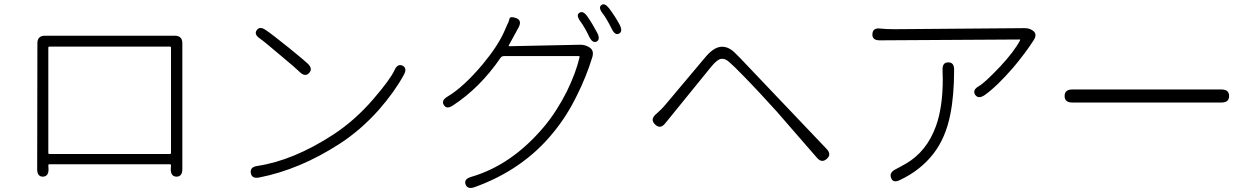

<svg xmlns="http://www.w3.org/2000/svg" viewBox="-20 -841 5980 914"><path d="M184 0Q157 0 157 -36L158 -635Q158 -671 194 -671H812Q848 -671 848 -635V-36Q848 0 820 0Q792 -1 793 -37L794 -54Q794 -59 789 -59H215Q210 -59 210 -54L211 -37Q212 -1 184 0ZM210 -113Q210 -108 215 -108H789Q794 -108 794 -113V-614Q794 -619 789 -619H215Q210 -619 210 -614Z M1214 4Q1179 11 1174 -17Q1169 -46 1205 -51Q1377 -77 1566 -200Q1669 -267 1757 -369Q1838 -463 1858 -507Q1873 -540 1897 -528Q1920 -516 1902 -484Q1859 -405 1785 -320Q1698 -222 1596 -156Q1407 -34 1214 4ZM1451 -493Q1432 -473 1406 -499Q1389 -516 1317 -576Q1236 -645 1218 -657Q1188 -677 1202 -697Q1216 -718 1245 -698Q1271 -681 1352 -616Q1430 -553 1445 -538Q1471 -513 1451 -493Z M2239 50Q2205 62 2196 36Q2188 11 2223 1Q2416 -55 2570 -238Q2630 -310 2678 -405Q2722 -495 2739 -569Q2740 -574 2735 -574H2379Q2369 -574 2363 -566Q2265 -423 2136 -339Q2106 -319 2093 -341Q2079 -362 2110 -381Q2186 -426 2277 -534Q2349 -621 2379 -688Q2386 -705 2394 -722Q2403 -739 2405.5 -752Q2408 -765 2437 -755Q2466 -744 2449 -711L2402 -625Q2400 -621 2405 -621L2740 -628Q2764 -629 2785 -616Q2809 -602 2800 -570Q2771 -475 2725 -384Q2677 -286 2613 -209Q2470 -33 2239 50ZM2820 -643Q2801 -634 2785 -666Q2766 -707 2743 -739Q2721 -769 2738 -780Q2755 -792 2776 -763Q2799 -730 2823 -685Q2839 -653 2820 -643ZM2927 -681Q2908 -671 2892 -704Q2867 -754 2849 -777Q2827 -805 2843 -817Q2858 -829 2880 -801Q2909 -762 2930 -723Q2946 -691 2927 -681Z M3916 -85Q3892 -63 3869 -90L3675 -313Q3663 -326 3651 -339Q3558 -442 3478 -521Q3465 -533 3452 -545Q3433 -563 3414 -561Q3395 -559 3367 -525L3146 -253Q3123 -225 3099 -248Q3074 -271 3101 -296L3125 -318Q3137 -330 3148 -343L3338 -569Q3376 -614 3410 -618Q3444 -622 3476 -592Q3490 -579 3503 -565L3915 -132Q3940 -106 3916 -85Z M4264 16Q4231 32 4222 6Q4212 -19 4243 -35L4260 -44Q4276 -52 4291 -61Q4392 -119 4436 -242Q4468 -331 4468 -465Q4468 -483 4467 -501V-507Q4465 -544 4494 -544Q4522 -545 4522 -509Q4522 -387 4504 -297Q4482 -185 4424 -110Q4362 -30 4264 16ZM4667 -388Q4637 -368 4622 -390Q4608 -413 4640 -431Q4668 -447 4742 -525Q4808 -596 4836 -649Q4838 -653 4833 -653L4168 -649Q4131 -649 4133 -679Q4135 -710 4171 -705Q4197 -702 4240 -702L4858 -707Q4885 -707 4902 -691Q4918 -675 4899 -647Q4861 -588 4803 -519Q4725 -429 4667 -388Z M5084 -353Q5048 -353 5048 -384Q5048 -415 5084 -415H5795Q5831 -415 5831 -384Q5831 -353 5795 -353Z"/></svg>

Font: Resource Han Rounded CN Light
Style: Regular
Weight: 300
Designer: Cyano Hao (round all glyphs); Ryoko NISHIZUKA 西塚涼子 (kana, bopomofo & ideographs); Paul D. Hunt (Latin, Greek & Cyrillic)
Foundry: Cyano Hao
Version: 0.990